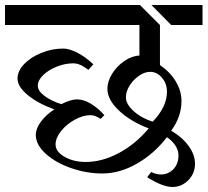

<svg xmlns="http://www.w3.org/2000/svg" viewBox="-34 -709 829 767"><path d="M605 -609V-449Q645 -422 668 -384Q691 -346 691 -305Q691 -243 650 -187Q694 -161 719.5 -126Q745 -91 745 -55Q745 -16 718 11Q691 38 655 38Q616 38 554 -1L570 -22Q589 -12 609 -12Q638 -12 658.5 -33Q679 -54 679 -89Q679 -108 667 -127Q655 -146 633 -161Q581 -94 512.5 -55Q444 -16 375 -16Q312 -16 250 -37.5Q188 -59 148.5 -95Q109 -131 109 -170Q109 -195 129 -222.5Q149 -250 183 -272Q117 -296 76.5 -329.5Q36 -363 36 -395Q36 -425 62 -452.5Q88 -480 130.5 -497.5Q173 -515 219 -515Q242 -515 274 -499Q306 -483 339 -452L319 -430Q286 -456 259 -456Q225 -456 192 -442.5Q159 -429 138 -408.5Q117 -388 117 -367Q117 -346 143.5 -326Q170 -306 211 -293Q249 -312 273 -312Q300 -312 328.5 -295Q357 -278 383 -249L368 -234Q346 -249 327 -249Q298 -249 265 -231Q232 -213 210 -185.5Q188 -158 188 -132Q188 -103 224 -82.5Q260 -62 308 -62Q374 -62 440.5 -97.5Q507 -133 560 -196Q487 -224 441 -267.5Q395 -311 395 -354Q395 -384 414 -414.5Q433 -445 463 -465.5Q493 -486 523 -487V-609H-14V-689H525ZM775 -609H650L571 -689H775ZM469 -320Q469 -293 500 -265Q531 -237 576 -223Q633 -282 633 -343Q633 -375 613 -398.5Q593 -422 566 -422Q544 -422 521.5 -406.5Q499 -391 484 -367.5Q469 -344 469 -320Z"/></svg>

Font: Amita
Style: Regular
Weight: 400
Designer: Eduardo Rodriguez Tunni, Modular Infotech, Brian J. Bonislawsky
Foundry: Eduardo Rodriguez Tunni, Modular Infotech, Brian J. Bonislawsky
Version: Version 1.004